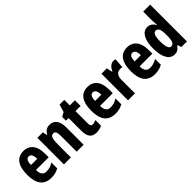

<svg xmlns="http://www.w3.org/2000/svg" viewBox="156 -1778 2805 2805"><g transform="rotate(-45 1558.5 -375.0)"><path d="M238 -558C103 -558 33 -457 33 -272C33 -94 99 10 255 10C314 10 365 -2 411 -29V-149C361 -118 320 -106 271 -106C207 -106 175 -145 174 -231H437V-310C437 -465 365 -558 238 -558ZM239 -447C280 -447 303 -408 303 -334H175C175 -417 202 -447 239 -447Z M781 -559C727 -559 683 -536 659 -482H649L634 -549H521V0H665V-259C665 -387 680 -431 732 -431C774 -431 784 -392 784 -317V0H928V-361C928 -489 873 -559 781 -559Z M1233 -115C1204 -115 1191 -133 1191 -170V-431H1297V-549H1191V-663H1094L1059 -545L993 -508V-431H1048V-171C1048 -49 1089 10 1190 10C1231 10 1272 0 1304 -18V-133C1277 -122 1254 -115 1233 -115Z M1562 -558C1427 -558 1357 -457 1357 -272C1357 -94 1423 10 1579 10C1638 10 1689 -2 1735 -29V-149C1685 -118 1644 -106 1595 -106C1531 -106 1499 -145 1498 -231H1761V-310C1761 -465 1689 -558 1562 -558ZM1563 -447C1604 -447 1627 -408 1627 -334H1499C1499 -417 1526 -447 1563 -447Z M2100 -559C2044 -559 2003 -509 1983 -461H1976L1956 -549H1845V0H1989V-279C1989 -358 2020 -405 2091 -405C2103 -405 2119 -404 2129 -400L2140 -554C2122 -559 2111 -559 2100 -559Z M2379 -558C2244 -558 2174 -457 2174 -272C2174 -94 2240 10 2396 10C2455 10 2506 -2 2552 -29V-149C2502 -118 2461 -106 2412 -106C2348 -106 2316 -145 2315 -231H2578V-310C2578 -465 2506 -558 2379 -558ZM2380 -447C2421 -447 2444 -408 2444 -334H2316C2316 -417 2343 -447 2380 -447Z M2803 10C2855 10 2885 -10 2918 -57H2927L2947 0H3062V-760H2918V-578C2918 -553 2922 -523 2925 -479H2920C2891 -535 2849 -559 2798 -559C2699 -559 2639 -453 2639 -276C2639 -98 2698 10 2803 10ZM2848 -110C2807 -110 2785 -165 2785 -278C2785 -382 2806 -435 2848 -435C2897 -435 2918 -391 2918 -292V-260C2918 -156 2897 -110 2848 -110Z"/></g></svg>

Font: Noto Sans Gurmukhi UI ExtraCondensed ExtraBold
Style: Regular
Weight: 800
Width: 2
Designer: Jelle Bosma - Monotype Design Team
Foundry: Monotype Imaging Inc.
Version: Version 2.004